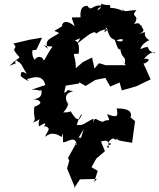

<svg xmlns="http://www.w3.org/2000/svg" viewBox="-20 -763 864 1045"><path d="M488 -117C434 -91 437 -79 398 -83C414 -146 445 -163 411 -113C384 -118 352 -142 396 -115C338 -180 395 -150 324 -151C374 -204 336 -229 353 -189C325 -238 342 -259 378 -266C326 -279 364 -271 329 -258L338 -297L412 -309L410 -316L446 -295L499 -328L553 -339L580 -292L631 -314L643 -271L721 -293L800 -331L760 -419C761 -409 823 -447 764 -443C787 -473 822 -488 824 -473C758 -493 816 -524 745 -496C745 -519 792 -548 794 -543C735 -582 807 -602 732 -576C794 -601 732 -616 757 -624C732 -618 753 -647 710 -632C748 -688 683 -666 723 -707C686 -711 651 -689 647 -717C646 -685 664 -714 579 -721C586 -747 567 -727 531 -743C536 -700 479 -701 537 -731C482 -743 479 -695 456 -731C401 -733 424 -657 417 -669C361 -664 364 -685 387 -619C330 -671 304 -630 324 -597C338 -629 324 -624 324 -624C258 -581 271 -603 302 -583C258 -552 219 -551 240 -497C209 -530 206 -510 266 -510C218 -440 222 -419 211 -447C189 -465 158 -443 167 -408C210 -422 146 -428 157 -490C185 -493 169 -476 209 -558L142 -547L53 -526C83 -495 39 -508 67 -474C98 -434 94 -467 32 -405C98 -431 46 -410 68 -435C109 -408 91 -413 126 -362C76 -390 103 -342 89 -353C107 -334 152 -310 127 -332C162 -343 212 -360 227 -300L151 -275C197 -276 188 -265 205 -273C210 -244 200 -225 157 -223C188 -223 230 -204 167 -182C159 -124 180 -117 160 -96C222 -121 183 -126 192 -75C266 -123 193 -46 224 -77C267 -63 231 -46 226 -18C268 -55 302 -22 317 -18C318 -39 323 -51 323 11C344 15 390 -32 398 26C372 2 383 25 438 22C432 15 441 5 474 -6C483 4 499 13 499 13C540 11 576 -22 571 43C538 25 618 24 568 15C605 -39 606 19 618 -11C617 4 635 3 699 14L715 -104L688 -126L692 -127C697 -150 689 -173 615 -173C623 -131 622 -119 563 -142C585 -88 573 -122 539 -100C511 -103 492 -138 488 -92ZM639 -440 665 -408H556L519 -419L494 -390L481 -450L431 -425L393 -392C392 -475 361 -470 408 -470C413 -510 410 -548 373 -542C397 -535 440 -584 396 -522C457 -570 474 -586 498 -588C504 -566 512 -603 568 -604C529 -566 560 -614 560 -614C576 -555 586 -552 615 -543C666 -568 656 -517 604 -548C613 -524 625 -479 634 -499C642 -439 666 -464 660 -416ZM492 229 512 167 478 147 505 99 551 60C537 25 523 -10 509 -44L475 -8L408 -14L436 -61L410 23L400 7L350 97L357 111L345 154L385 251L383 262L415 213L507 211Z"/></svg>

Font: Asimov Aggro
Style: It
Weight: 500
Designer: Google
Version: Version 2.000980; 2014